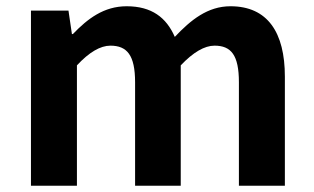

<svg xmlns="http://www.w3.org/2000/svg" viewBox="-20 -594 1004 614"><path d="M79 0H226V-385C265 -427 301 -448 333 -448C386 -448 412 -418 412 -331V0H558V-385C598 -427 634 -448 666 -448C719 -448 744 -418 744 -331V0H891V-349C891 -490 836 -574 717 -574C644 -574 590 -530 539 -476C512 -538 465 -574 385 -574C312 -574 260 -534 213 -485H210L199 -560H79Z"/></svg>

Font: Source Han Sans JP
Style: Bold
Weight: 700
Designer: Ryoko NISHIZUKA 西塚涼子 (kana, bopomofo & ideographs); Paul D. Hunt (Latin, Greek & Cyrillic); Sandoll Communications 산돌커뮤니
Foundry: Adobe
Version: Version 2.002;hotconv 1.0.116;makeotfexe 2.5.65601